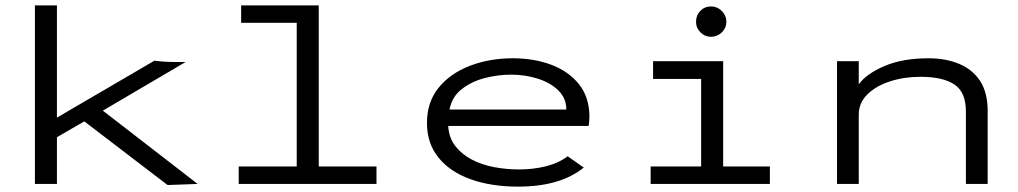

<svg xmlns="http://www.w3.org/2000/svg" viewBox="-20 -685 3790 715"><path d="M604 4 294 -233 192 -174V0H110V-665H192V-247L555 -459Q593 -454 636 -454H671L363 -273L716 0Z M869 0V-65H1085V-600H878V-665H1167V-65H1382V0Z M1910 10Q1809 10 1732.5 -17.5Q1656 -45 1613 -98Q1570 -151 1570 -227Q1570 -305 1613.5 -358.5Q1657 -412 1730 -440Q1803 -468 1890 -468Q1968 -468 2032.5 -444Q2097 -420 2136 -371.5Q2175 -323 2175 -249Q2175 -240 2174 -232Q2173 -224 2172 -216H1649Q1652 -171 1676 -140.5Q1700 -110 1737.5 -90.5Q1775 -71 1820.5 -62.5Q1866 -54 1913 -54Q1965 -54 2012 -65.5Q2059 -77 2094 -103L2154 -61Q2066 10 1910 10ZM1654 -277H2089Q2089 -319 2059.5 -348Q2030 -377 1983 -392Q1936 -407 1883 -407Q1835 -407 1786 -394.5Q1737 -382 1700 -353.5Q1663 -325 1654 -277Z M2403 0V-65H2591V-391H2412V-457H2673V-65H2847V0ZM2628 -548Q2605 -548 2588.5 -564.5Q2572 -581 2572 -604Q2572 -628 2588 -644.5Q2604 -661 2628 -661Q2651 -661 2668 -644Q2685 -627 2685 -604Q2685 -581 2668 -564.5Q2651 -548 2628 -548Z M3097 0V-457H3178V-371Q3206 -410 3273.5 -439Q3341 -468 3438 -468Q3501 -468 3551 -447.5Q3601 -427 3629.5 -384Q3658 -341 3658 -272V0H3577V-270Q3577 -342 3534 -370.5Q3491 -399 3408 -399Q3347 -399 3294.5 -382Q3242 -365 3210 -333.5Q3178 -302 3178 -258V0Z"/></svg>

Font: Inconsolata ExtraExpanded Thin
Style: Regular
Weight: 100
Width: 8
Monospace: yes
Designer: Raph Levien, Cyreal, Brenton Simpson
Foundry: Raph Levien, Cyreal, Google
Version: Version 3.100; ttfautohint (v1.8.4.7-5d5b)